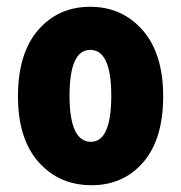

<svg xmlns="http://www.w3.org/2000/svg" viewBox="-20 -535 533 566"><path d="M250 11Q344 11 402.5 -57Q461 -125 461 -251Q461 -377 400.5 -446Q340 -515 246 -515Q152 -515 92.5 -446.5Q33 -378 33 -251Q33 -126 93.5 -57.5Q154 11 250 11ZM248 -117Q185 -117 185 -253Q185 -388 246 -388Q308 -388 308 -253Q308 -117 248 -117Z"/></svg>

Font: Noto Sans Armenian ExtraCondensed Extra
Style: Regular
Weight: 800
Width: 3
Designer: Monotype Design Team
Foundry: Monotype Imaging Inc.
Version: Version 1.901